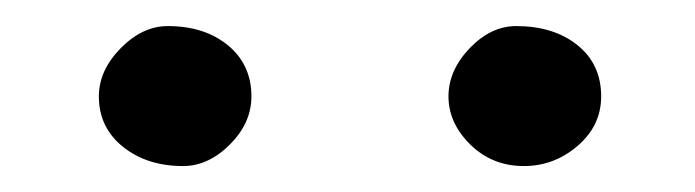

<svg xmlns="http://www.w3.org/2000/svg" viewBox="-20 -795 536 148"><path d="M383.8 -667Q359.4 -667 342.5 -683.6Q325.7 -700.2 325.7 -720.7Q325.7 -740.7 342 -757.8Q358.4 -774.9 377.9 -774.9Q406.7 -774.9 425 -760.3Q443.4 -745.6 443.4 -720.7Q443.4 -698.2 425.3 -682.6Q407.2 -667 383.8 -667ZM173.8 -720.7Q173.8 -700.2 157.2 -683.6Q140.6 -667 121.1 -667Q93.3 -667 74.7 -681.9Q56.2 -696.8 56.2 -720.7Q56.2 -740.7 73 -757.8Q89.8 -774.9 109.4 -774.9Q137.7 -774.9 155.8 -760Q173.8 -745.1 173.8 -720.7Z"/></svg>

Font: Corben
Style: Regular
Weight: 400
Designer: vernon adams
Foundry: vernon adams
Version: Version 1.100